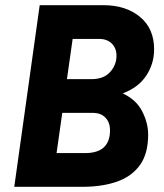

<svg xmlns="http://www.w3.org/2000/svg" viewBox="-20 -720 632 740"><path d="M35 0 133 -700H379Q465 -700 519.5 -655Q574 -610 574 -530Q574 -475 544 -429Q514 -383 453 -360Q505 -336 528 -291Q551 -246 551 -201Q551 -128 519.5 -84Q488 -40 431 -20Q374 0 297 0ZM198 -130H308Q404 -130 404 -218Q404 -248 386.5 -266.5Q369 -285 337 -285H220ZM238 -415H333Q380 -415 404.5 -442.5Q429 -470 429 -505Q429 -534 411 -552Q393 -570 362 -570H260Z"/></svg>

Font: Finlandica
Style: Italic
Weight: 400
Italic angle: -8°
Designer: Niklas Ekholm, Juho Hiilivirta, Jaakko Suomalainen
Foundry: Helsinki Type Studio
Version: Version 1.064